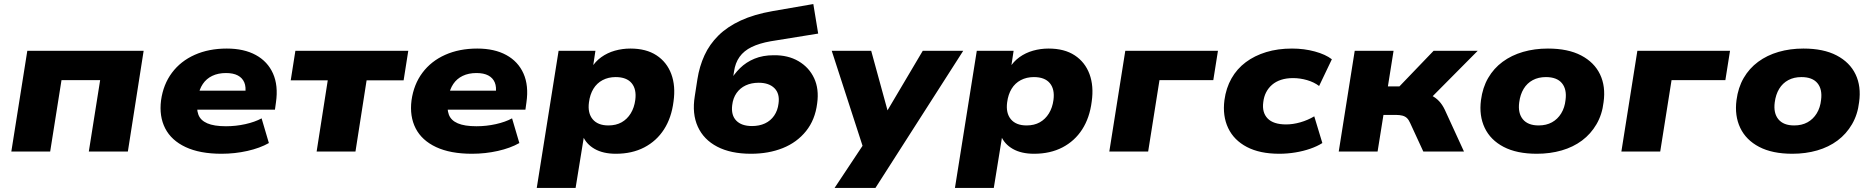

<svg xmlns="http://www.w3.org/2000/svg" viewBox="-20 -749 9261 949"><path d="M36 0 115 -498H690L612 0H419L475 -353H284L228 0Z M1075 11Q968 11 897.5 -22Q827 -55 796.5 -114.5Q766 -174 776 -253Q787 -332 830 -389.5Q873 -447 942.5 -478Q1012 -509 1101 -509Q1186 -509 1244.5 -477Q1303 -445 1329.5 -385.5Q1356 -326 1344 -243L1339 -207H926L941 -301H1211L1192 -285Q1197 -319 1187.5 -341.5Q1178 -364 1155.5 -376Q1133 -388 1097 -388Q1058 -388 1029 -374Q1000 -360 982.5 -334Q965 -308 959 -272L956 -253Q950 -211 960.5 -182.5Q971 -154 1004.5 -139.5Q1038 -125 1097 -125Q1146 -125 1193 -135.5Q1240 -146 1273 -164L1309 -42Q1265 -17 1203 -3Q1141 11 1075 11Z M1545 0 1600 -352H1417L1440 -498H1998L1975 -352H1792L1737 0Z M2313 11Q2206 11 2135.5 -22Q2065 -55 2034.5 -114.5Q2004 -174 2014 -253Q2025 -332 2068 -389.5Q2111 -447 2180.5 -478Q2250 -509 2339 -509Q2424 -509 2482.5 -477Q2541 -445 2567.5 -385.5Q2594 -326 2582 -243L2577 -207H2164L2179 -301H2449L2430 -285Q2435 -319 2425.5 -341.5Q2416 -364 2393.5 -376Q2371 -388 2335 -388Q2296 -388 2267 -374Q2238 -360 2220.5 -334Q2203 -308 2197 -272L2194 -253Q2188 -211 2198.5 -182.5Q2209 -154 2242.5 -139.5Q2276 -125 2335 -125Q2384 -125 2431 -135.5Q2478 -146 2511 -164L2547 -42Q2503 -17 2441 -3Q2379 11 2313 11Z M2633 180 2741 -498H2923L2910 -412H2902Q2922 -445 2952 -466.5Q2982 -488 3019 -498.5Q3056 -509 3096 -509Q3174 -509 3225 -475.5Q3276 -442 3298 -383Q3320 -324 3309 -247Q3299 -167 3262 -109.5Q3225 -52 3164.5 -20.5Q3104 11 3024 11Q2961 11 2919 -13Q2877 -37 2860 -79H2867L2825 180ZM2987 -129Q3025 -129 3052.5 -144.5Q3080 -160 3097.5 -188.5Q3115 -217 3120 -255Q3127 -308 3102 -338Q3077 -368 3023 -368Q2987 -368 2958.5 -353Q2930 -338 2913 -310Q2896 -282 2891 -243Q2884 -190 2909.5 -159.5Q2935 -129 2987 -129Z M3692 11Q3592 11 3525 -24Q3458 -59 3429 -123Q3400 -187 3414 -273L3427 -357Q3437 -421 3462 -475.5Q3487 -530 3531 -573.5Q3575 -617 3641 -647.5Q3707 -678 3798 -694L4000 -729L4024 -583L3789 -545Q3733 -535 3695 -516.5Q3657 -498 3635.5 -468Q3614 -438 3608 -395L3600 -344H3586Q3607 -382 3637.5 -412Q3668 -442 3709.5 -459Q3751 -476 3804 -476Q3875 -477 3927 -446.5Q3979 -416 4004 -362.5Q4029 -309 4019 -238Q4009 -157 3964 -101Q3919 -45 3849 -17Q3779 11 3692 11ZM3697 -126Q3733 -126 3761 -139Q3789 -152 3806.5 -177.5Q3824 -203 3828 -237Q3835 -286 3808 -313Q3781 -340 3730 -340Q3694 -340 3666 -327Q3638 -314 3620.5 -289Q3603 -264 3599 -229Q3593 -180 3619 -153Q3645 -126 3697 -126Z M4105 180 4259 -52V20L4091 -498H4286L4374 -177H4351L4541 -498H4741L4307 180Z M4700 180 4808 -498H4990L4977 -412H4969Q4989 -445 5019 -466.5Q5049 -488 5086 -498.5Q5123 -509 5163 -509Q5241 -509 5292 -475.5Q5343 -442 5365 -383Q5387 -324 5376 -247Q5366 -167 5329 -109.5Q5292 -52 5231.5 -20.5Q5171 11 5091 11Q5028 11 4986 -13Q4944 -37 4927 -79H4934L4892 180ZM5054 -129Q5092 -129 5119.5 -144.5Q5147 -160 5164.5 -188.5Q5182 -217 5187 -255Q5194 -308 5169 -338Q5144 -368 5090 -368Q5054 -368 5025.5 -353Q4997 -338 4980 -310Q4963 -282 4958 -243Q4951 -190 4976.5 -159.5Q5002 -129 5054 -129Z M5463 0 5542 -498H6000L5977 -353H5711L5655 0Z M6303 11Q6207 11 6143 -22.5Q6079 -56 6050.5 -116Q6022 -176 6032 -254Q6040 -314 6067 -361.5Q6094 -409 6137.5 -441.5Q6181 -474 6238.5 -491.5Q6296 -509 6366 -509Q6426 -509 6479 -494.5Q6532 -480 6563 -456L6500 -324Q6475 -343 6440.5 -353Q6406 -363 6371 -363Q6338 -363 6312 -354.5Q6286 -346 6267.5 -330Q6249 -314 6238 -292.5Q6227 -271 6224 -244Q6217 -193 6245.5 -163.5Q6274 -134 6337 -134Q6371 -134 6407.5 -144.5Q6444 -155 6476 -174L6516 -42Q6491 -26 6456.5 -14Q6422 -2 6382.5 4.5Q6343 11 6303 11Z M6597 0 6676 -498H6868L6840 -322H6897L7066 -498H7284L7026 -238L7008 -289Q7035 -287 7056 -276.5Q7077 -266 7093 -249Q7109 -232 7121 -207L7216 0H7015L6950 -141Q6943 -157 6934 -165.5Q6925 -174 6911.5 -177.5Q6898 -181 6880 -181H6818L6789 0Z M7576 11Q7477 11 7412 -23Q7347 -57 7318.5 -117Q7290 -177 7300 -254Q7308 -316 7335.5 -363.5Q7363 -411 7407 -443.5Q7451 -476 7508 -492.5Q7565 -509 7631 -509Q7730 -509 7795 -475Q7860 -441 7888.5 -381.5Q7917 -322 7906 -244Q7899 -183 7871 -135Q7843 -87 7799.5 -54.5Q7756 -22 7699 -5.5Q7642 11 7576 11ZM7585 -129Q7623 -129 7651 -144.5Q7679 -160 7696.5 -188.5Q7714 -217 7718 -255Q7725 -308 7700 -338Q7675 -368 7621 -368Q7584 -368 7556 -353Q7528 -338 7511 -310Q7494 -282 7489 -243Q7482 -190 7507 -159.5Q7532 -129 7585 -129Z M7994 0 8073 -498H8531L8508 -353H8242L8186 0Z M8839 11Q8740 11 8675 -23Q8610 -57 8581.5 -117Q8553 -177 8563 -254Q8571 -316 8598.5 -363.5Q8626 -411 8670 -443.5Q8714 -476 8771 -492.5Q8828 -509 8894 -509Q8993 -509 9058 -475Q9123 -441 9151.5 -381.5Q9180 -322 9169 -244Q9162 -183 9134 -135Q9106 -87 9062.5 -54.5Q9019 -22 8962 -5.5Q8905 11 8839 11ZM8848 -129Q8886 -129 8914 -144.5Q8942 -160 8959.5 -188.5Q8977 -217 8981 -255Q8988 -308 8963 -338Q8938 -368 8884 -368Q8847 -368 8819 -353Q8791 -338 8774 -310Q8757 -282 8752 -243Q8745 -190 8770 -159.5Q8795 -129 8848 -129Z"/></svg>

Font: Nunito Sans 10pt SemiExpanded Black
Style: Italic
Weight: 900
Width: 6
Italic angle: -9°
Designer: Vernon Adams
Foundry: Vernon Adams
Version: Version 3.101;gftools[0.9.27]